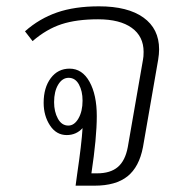

<svg xmlns="http://www.w3.org/2000/svg" viewBox="-20 -587 566 607"><path d="M483 -431Q483 -416 480 -398L432 -122Q420 -59 383 -29.5Q346 0 279 0H219L224 -37Q238 -132 241 -182Q221 -160 191 -160Q158 -160 138 -190.5Q118 -221 118 -262Q118 -310 140.5 -340Q163 -370 200 -370Q240 -370 263 -328.5Q286 -287 286 -220Q286 -152 269 -39H287Q329 -39 352.5 -59Q376 -79 384 -122L432 -398Q434 -407 434 -423Q434 -472 396.5 -499Q359 -526 290 -526Q222 -526 174.5 -510.5Q127 -495 83 -457L59 -488Q104 -528 160 -547.5Q216 -567 293 -567Q384 -567 433.5 -531.5Q483 -496 483 -431ZM241 -269Q241 -299 229.5 -320Q218 -341 197 -341Q177 -341 164 -319.5Q151 -298 151 -264Q151 -234 163 -212Q175 -190 196 -190Q215 -190 228 -212.5Q241 -235 241 -269Z"/></svg>

Font: KoHo Light
Style: Italic
Weight: 300
Italic angle: -10°
Version: Version 1.000; ttfautohint (v1.6)